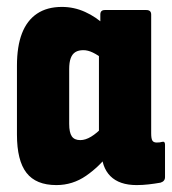

<svg xmlns="http://www.w3.org/2000/svg" viewBox="-20 -527 497 555"><path d="M143 8Q84 8 56.5 -27.5Q29 -63 29 -138V-337Q29 -393 43.5 -430.5Q58 -468 87 -487.5Q116 -507 159 -507Q194 -507 226 -492.5Q258 -478 283 -454L278 -356Q263 -368 248.5 -375Q234 -382 221 -382Q207 -382 198 -376.5Q189 -371 184.5 -359Q180 -347 180 -327V-169Q180 -144 187.5 -133Q195 -122 212 -122Q227 -122 243.5 -132Q260 -142 278 -161L296 -84Q268 -46 229 -19Q190 8 143 8ZM375 8Q325 8 299 -18Q273 -44 273 -94V-111L266 -128V-413L270 -445V-485Q270 -498 283 -498H403Q417 -498 417 -485V-142Q417 -126 420.5 -120.5Q424 -115 433 -115Q439 -115 442 -115.5Q445 -116 449 -117Q457 -119 457 -109V-15Q457 -3 444 1Q427 4 409.5 6Q392 8 375 8Z"/></svg>

Font: Sofia Sans Condensed Black
Style: Regular
Weight: 900
Designer: Botio Nikoltchev, Ani Petrova
Foundry: lettersoup
Version: Version 4.101